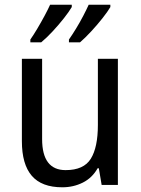

<svg xmlns="http://www.w3.org/2000/svg" viewBox="-20 -786 599 816"><path d="M481 -536V0H412L400 -71H395Q372 -30 332 -10Q292 10 245 10Q157 10 115 -39Q73 -88 73 -186V-536H159V-195Q159 -63 259 -63Q336 -63 366 -111.5Q396 -160 396 -255V-536ZM449 -756Q438 -737 415.5 -708.5Q393 -680 367 -652Q341 -624 320 -606H273V-618Q287 -638 303.5 -665Q320 -692 334 -719Q348 -746 357 -766H449ZM285 -756Q274 -737 252 -709Q230 -681 204 -653Q178 -625 155 -606H109V-618Q123 -638 139 -665Q155 -692 169.5 -719Q184 -746 193 -766H285Z"/></svg>

Font: Noto Sans Kannada SemiCondensed
Style: Regular
Weight: 400
Width: 4
Designer: Jelle Bosma - Monotype Design Team
Foundry: Monotype Imaging Inc.
Version: Version 2.005; ttfautohint (v1.8.4.7-5d5b)